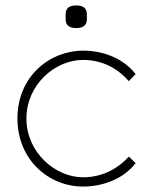

<svg xmlns="http://www.w3.org/2000/svg" viewBox="-20 -668 560 705"><path d="M478 -69 453 -93C421 -57 364 -17 285 -17C183 -17 77 -108 77 -233C77 -356 181 -448 285 -448C366 -448 421 -407 453 -370L478 -396C430 -457 355 -482 285 -482C162 -482 44 -387 44 -233C44 -82 158 17 285 17C353 17 431 -8 478 -69ZM221 -596C222 -576 233 -565 260 -565C287 -565 298 -576 299 -596V-617C298 -637 287 -648 260 -648C233 -648 222 -637 221 -617Z"/></svg>

Font: Kreadon Extra Light
Style: Regular
Weight: 200
Designer: kohakuno
Foundry: StudioGnu
Version: Version 1.000;Glyphs 3.1.2 (3151)